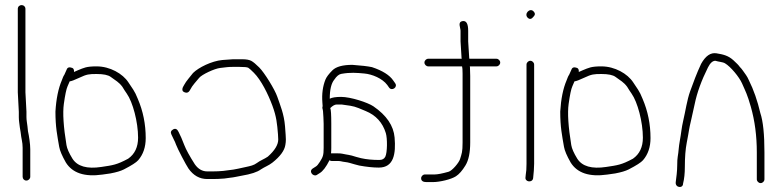

<svg xmlns="http://www.w3.org/2000/svg" viewBox="-20 -714 3076 755"><path d="M83.5 -4C75.1 -4 69 -10.8 69 -19V-132.9C69 -156.6 63.9 -165.7 61 -195L58 -213C56.7 -225.8 54 -239.2 54 -253V-274L50 -351V-679C50 -687.8 56.5 -694 65 -694C73.5 -694 80 -687.8 80 -679V-351L84 -275V-254C84 -241 86.7 -229.5 88 -217L90 -198C94.2 -179 99 -148.1 99 -127V-19C99 -10.8 91.8 -4 83.5 -4Z M254 -394C253.3 -392 250.6 -385.6 245.7 -374.8C240.8 -364 236 -340.8 231 -305.1C226.1 -269.5 229.6 -215.6 241.4 -143.5C243.6 -129.8 251.5 -112 265 -90C284.2 -59.8 322.1 -48.9 378.5 -57.5C423.5 -64.3 438.5 -65.5 484 -90C510 -108.2 523 -135.8 523 -172.7C523 -234.3 502 -312.9 478.5 -346C472.8 -354 467 -363 461 -373C447.4 -391.2 435 -397.1 415.5 -411.5C405.2 -419.2 386.7 -423 360 -423C330.4 -423 321.4 -422.2 292.5 -408.5C273.5 -399.5 260.7 -394.7 254 -394ZM271 -431C275 -433 280.3 -435.3 287 -438C310 -447.2 318.7 -453 360 -453C412.4 -453 462.8 -424.3 485 -390L504 -361.5C510 -352.5 516 -340.3 522 -325C542.7 -276.8 553 -225.4 553 -171C553 -135.8 543.2 -106.8 523.5 -84C516 -75.4 497.2 -63.3 467.1 -47.8C455.2 -41.7 437.5 -36.4 414 -32L382.5 -27.5C312.8 -17.6 265 -33.4 239 -75C224.1 -101.1 215.4 -121.6 212.8 -136.5C205.3 -180.6 198 -213.5 198 -275C200.9 -325 209.3 -366 223 -398C226.5 -406.2 228.3 -413.8 233 -420L242 -440C245 -449 252.3 -451.4 264 -447C269.3 -445 271.7 -439.7 271 -431Z M896.1 -481H932.4C948.6 -481 960.6 -478.8 968.4 -474.5C976.2 -470.2 986.6 -461.5 999.5 -448.6C1019.6 -428.5 1060.4 -362.8 1070.3 -333.9C1082.1 -299.5 1096.9 -265.9 1100.8 -217.5C1103 -189.8 1104.1 -172.5 1104.1 -165.5C1104.1 -158.5 1103.5 -151.3 1102.1 -144C1098.7 -121.9 1081.7 -98.7 1051.1 -74.5C1036.9 -63.2 1020.3 -57.5 1006.1 -48C992 -37.4 966.7 -29.1 930.1 -23C914.4 -20.4 900.7 -16.4 884.1 -15L862.1 -12C846.1 -10.7 831.1 -10 817.1 -10H795.1C765 -10 740.3 -23.8 721.1 -51.4C712.2 -64 677.9 -129.4 672.3 -145.1C669.5 -153 666.8 -159.3 664.1 -164L654.1 -185C649.8 -193.6 652.1 -200.3 660.9 -205.2C669.7 -210 676.9 -206.7 682.2 -195.3C691.7 -175.3 694.1 -171.6 704.9 -143.1C711.5 -125.9 725.2 -100.8 746.1 -68C759.2 -49.3 775.5 -40 795.1 -40H817.1C831.1 -40 844.8 -40.7 858.1 -42L881.1 -45C891.4 -45.9 903.2 -47.8 916.4 -50.7L947.6 -57.5C963.9 -61 978.6 -64.1 990.1 -73C1002.2 -82.4 1020.3 -89 1033.1 -98C1060.5 -122.3 1074.1 -144.8 1074.1 -165.5C1074.1 -171.2 1073.8 -178 1073.1 -186C1069.6 -227.9 1067.5 -254.2 1051.3 -298C1034.1 -344.5 1006.7 -399.5 978.3 -427.8C967.5 -438.6 960.2 -445.2 956.3 -447.5C952.4 -449.8 940.7 -451 921.1 -451H896.6C874.7 -451 870.7 -449.4 846 -446.8C823.5 -444.4 773.2 -420.7 762.9 -407.6C751.5 -393.1 736.9 -379.5 727.3 -360.3C721.7 -349.2 713.5 -346.7 702.4 -352.7C696.6 -355.9 695.5 -362 699.1 -371L704.1 -380C711.5 -394.8 730.2 -415.1 739.1 -427C760.6 -448.5 812.5 -474.2 854.1 -478Z M1469.7 -55C1447.7 -55 1422.1 -57.7 1392.7 -63L1373.7 -68C1360.1 -71.7 1350.7 -75.5 1336.2 -77C1324.5 -78.2 1320.1 -81 1308.7 -81H1283.7C1281.1 -81 1278.4 -82 1275.7 -84C1262.3 -57.2 1249.3 -40.2 1236.7 -33L1225.7 -26C1211.8 -17.6 1191.5 -40.5 1210.7 -52L1221.7 -59C1226.4 -61.7 1231.7 -67.8 1237.7 -77.5C1249.8 -97 1252.7 -102.8 1252.7 -133V-227C1252.7 -241.9 1251.1 -264 1250.2 -276.5C1249.6 -286.1 1245.7 -288 1248.7 -297C1248.1 -301.7 1247.7 -306.3 1247.7 -311C1245.1 -344.5 1249.1 -374.5 1259.7 -401C1263.7 -411 1272.9 -423.2 1287.2 -437.5C1301.6 -451.8 1327.7 -459 1365.7 -459C1400.7 -456.5 1426.4 -453.5 1442.7 -450C1484.4 -436.1 1512.4 -418.4 1526.7 -397L1533.7 -387C1545.7 -371 1520.4 -354 1509.7 -370L1502.7 -380C1483.7 -405.4 1443.7 -422.3 1412.2 -425C1382.3 -427.6 1358.8 -430.1 1321.9 -423.5C1312.7 -421.9 1303.6 -414.4 1294.7 -401C1282.7 -386.6 1276.7 -361.6 1276.7 -326C1286.1 -330.7 1300.9 -333 1321.2 -333C1359 -333 1426.7 -310.8 1448.4 -295.9C1500.1 -260.4 1527.8 -219.5 1531.7 -173C1537 -109.9 1529 -55 1469.7 -55ZM1282.7 -227V-133C1282.7 -125 1282.4 -117.7 1281.7 -111H1307.5C1315.6 -111 1321.9 -110.5 1326.2 -109.5C1347.2 -104.7 1353.4 -106.1 1380.7 -97L1399.7 -92C1421.7 -87.1 1444.9 -85 1471.7 -85C1483.1 -85 1490.9 -89.3 1495.2 -98C1503.1 -113.8 1503.7 -169.3 1497.2 -190.5C1484.6 -232 1458.1 -261 1417.7 -277.5C1410.4 -280.5 1401.2 -284.3 1390 -289C1368.2 -298.1 1348.1 -299.5 1323.7 -303H1303.7C1296.4 -303 1288.1 -298.3 1278.7 -289C1281.4 -283.7 1282.7 -263 1282.7 -227Z M1636 -13C1636 -20.9 1643.1 -28 1651 -28H1662H1689.5C1700.4 -28 1718.6 -31.5 1743.9 -38.6C1758.5 -42.7 1784.8 -74.5 1789 -88.3C1795.8 -110.5 1799 -115.6 1799 -154V-424C1799 -439.3 1798.3 -449 1797 -453H1664C1656.1 -453 1649 -460.1 1649 -468C1649 -475.9 1656.1 -483 1664 -483H1796C1795.3 -483.7 1795 -484.7 1795 -486L1791 -551V-593C1791 -605.5 1778.2 -627.5 1799 -631C1813.7 -633.4 1821 -620.8 1821 -593V-551L1825 -488C1825 -485.3 1825.3 -483.7 1826 -483H1932C1939.9 -483 1947 -475.9 1947 -468C1947 -460.1 1939.9 -453 1932 -453H1827C1827.7 -452.3 1828 -451.5 1828 -450.5L1829 -415V-154C1829 -114 1822.8 -83.8 1810.3 -63.5C1797.9 -43.1 1785.4 -28.9 1772.8 -20.8C1754.4 -8.8 1709.8 2 1682.3 2H1656.3C1644.1 2 1636 -2.6 1636 -13Z M2080.4 -460V-70C2080.4 -61.3 2080 -52.4 2079.2 -43.2L2076.4 -13C2073.2 6.1 2043.3 1.7 2046.4 -17L2047.4 -27C2049.4 -37 2050.4 -51.3 2050.4 -70V-460C2050.4 -467.9 2057.5 -475 2065.4 -475C2073.3 -475 2080.4 -467.9 2080.4 -460ZM2077.7 -669.7C2084.8 -662.6 2085.1 -655.7 2078.4 -649C2070.4 -638.3 2062.6 -636.8 2054.9 -644.5C2039.7 -659.7 2063.2 -684.2 2077.7 -669.7Z M2239 -394C2238.3 -392 2235.6 -385.6 2230.7 -374.8C2225.8 -364 2221 -340.8 2216 -305.1C2211.1 -269.5 2214.6 -215.6 2226.4 -143.5C2228.6 -129.8 2236.5 -112 2250 -90C2269.2 -59.8 2307.1 -48.9 2363.5 -57.5C2408.5 -64.3 2423.5 -65.5 2469 -90C2495 -108.2 2508 -135.8 2508 -172.7C2508 -234.3 2487 -312.9 2463.5 -346C2457.8 -354 2452 -363 2446 -373C2432.4 -391.2 2420 -397.1 2400.5 -411.5C2390.2 -419.2 2371.7 -423 2345 -423C2315.4 -423 2306.4 -422.2 2277.5 -408.5C2258.5 -399.5 2245.7 -394.7 2239 -394ZM2256 -431C2260 -433 2265.3 -435.3 2272 -438C2295 -447.2 2303.7 -453 2345 -453C2397.4 -453 2447.8 -424.3 2470 -390L2489 -361.5C2495 -352.5 2501 -340.3 2507 -325C2527.7 -276.8 2538 -225.4 2538 -171C2538 -135.8 2528.2 -106.8 2508.5 -84C2501 -75.4 2482.2 -63.3 2452.1 -47.8C2440.2 -41.7 2422.5 -36.4 2399 -32L2367.5 -27.5C2297.8 -17.6 2250 -33.4 2224 -75C2209.1 -101.1 2200.4 -121.6 2197.8 -136.5C2190.3 -180.6 2183 -213.5 2183 -275C2185.9 -325 2194.3 -366 2208 -398C2211.5 -406.2 2213.3 -413.8 2218 -420L2227 -440C2230 -449 2237.3 -451.4 2249 -447C2254.3 -445 2256.7 -439.7 2256 -431Z M2971 6C2963.1 6 2956 -1.1 2956 -9V-115C2956 -179.2 2948.2 -238.9 2932.5 -294.1C2918.3 -343.9 2912.4 -352.8 2898 -385.9C2886.7 -411.5 2853.3 -451.7 2831 -465C2821.9 -470.5 2805.2 -470.9 2793 -475C2782.4 -475 2772.7 -466.3 2764 -449C2738.2 -397.4 2720.8 -349.3 2711.7 -304.7C2708.1 -287.2 2703.7 -267.7 2698.7 -246.2C2686.9 -196.5 2691.1 -206.7 2680.5 -153C2675.5 -127.6 2673 -95.6 2673 -57C2673 -32.3 2670.7 -10.7 2666 8C2666 28.3 2634.2 24.8 2637.2 2C2639.5 -15.8 2643 -40.7 2643 -64.2C2643 -78.9 2643.7 -90.1 2645 -97.7C2648.9 -119.4 2648.5 -135.4 2653.2 -160.2C2658.6 -189 2660.1 -212 2666.5 -239C2675.4 -276.4 2681.5 -321.1 2694 -355.5C2706.8 -390.5 2718.9 -424.4 2737 -463C2754.4 -494.3 2774.4 -508 2797.1 -504.4C2823.9 -500 2843.2 -495.7 2863.6 -477.4C2876.5 -465.8 2885 -457 2889 -451C2893.7 -446.3 2897.9 -441.3 2901.5 -436C2910.5 -422.9 2917.7 -415.1 2925 -398C2943.5 -361.1 2958.5 -318.1 2970 -269C2980.7 -237 2986 -185.7 2986 -115V-9C2986 -1.1 2979 6 2971 6Z"/></svg>

Font: MewTooHand
Style: Reversed
Weight: 400
Designer: Mew Too, Robert Jablonski
Version: Version 0.77